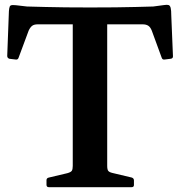

<svg xmlns="http://www.w3.org/2000/svg" viewBox="-20 -777 748 797"><path d="M282 0V-746H425V0ZM661 -756Q674 -758 680 -756Q686 -754 688.5 -744Q691 -734 691 -712L698 -543Q698 -534 688 -533L664 -530Q654 -528 651 -538L610 -650Q604 -665 595 -670.5Q586 -676 572 -676H137Q121 -676 113 -669.5Q105 -663 99 -650L57 -537Q54 -528 44 -530L19 -533Q10 -536 10 -545L17 -731Q18 -744 20.5 -750Q23 -756 33.5 -756Q44 -756 66 -753L92 -750Q131 -749 169 -748Q207 -747 252 -746.5Q297 -746 354 -746Q412 -746 458 -746.5Q504 -747 542.5 -748Q581 -749 616 -750ZM183 0Q173 0 173 -10V-29Q173 -38 183 -40L259 -58Q274 -62 278 -68Q282 -74 282 -88V-210H425V-89Q425 -73 429.5 -67.5Q434 -62 447 -59L527 -40Q536 -37 536 -28V-9Q536 0 526 0Z"/></svg>

Font: Hahmlet SemiBold
Style: Regular
Weight: 600
Version: Version 1.002